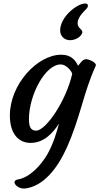

<svg xmlns="http://www.w3.org/2000/svg" viewBox="-20 -822 575 1111"><path d="M156.7 4.9C234.9 4.9 285.2 -52.2 321.3 -106.4C309.1 -61 289.6 7.3 256.3 66.9C218.3 134.3 151.9 205.1 84 216.3C38.1 224.1 79.1 274.4 126.5 268.6C229.5 255.9 312 154.8 367.2 30.8C446.3 -146.5 462.4 -285.2 533.7 -440.4C542.5 -459.5 494.1 -479.5 479 -479.5C457.5 -479.5 446.8 -458 431.6 -441.4C417 -472.2 393.6 -505.4 334.5 -505.4C196.3 -505.4 37.1 -334 37.1 -153.8C37.1 -41.5 92.8 4.9 156.7 4.9ZM147.5 -132.8C147.5 -270.5 240.7 -449.2 331.5 -449.2C363.8 -449.2 395 -409.7 397.9 -394.5C362.3 -237.8 245.6 -65.9 188.5 -65.9C152.8 -65.9 147.5 -98.6 147.5 -132.8ZM456.1 -632.3C460.9 -651.9 429.2 -656.7 429.2 -687.5C429.2 -719.2 457.5 -748 479 -770C492.7 -782.2 492.7 -801.8 473.6 -801.8C424.8 -801.8 328.1 -723.6 328.1 -646C328.1 -612.8 352.5 -589.4 385.7 -589.4C416.5 -589.4 449.2 -608.9 456.1 -632.3Z"/></svg>

Font: Courgette
Style: Regular
Weight: 400
Designer: Karolina Lach
Foundry: Karolina Lach
Version: Version 1.002